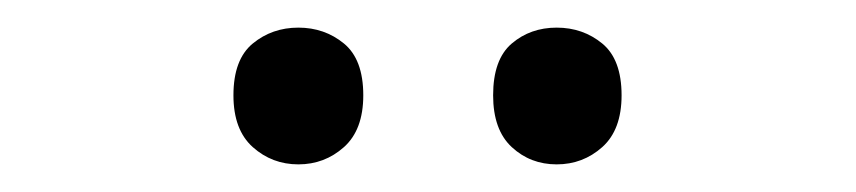

<svg xmlns="http://www.w3.org/2000/svg" viewBox="-20 -750 620 139"><path d="M149 -681Q149 -707 163 -718.5Q177 -730 196 -730Q215 -730 229 -718.5Q243 -707 243 -681Q243 -656 229 -643.5Q215 -631 196 -631Q177 -631 163 -643.5Q149 -656 149 -681ZM337 -681Q337 -707 350.5 -718.5Q364 -730 383 -730Q402 -730 416 -718.5Q430 -707 430 -681Q430 -656 416 -643.5Q402 -631 383 -631Q364 -631 350.5 -643.5Q337 -656 337 -681Z"/></svg>

Font: Noto Sans Tifinagh Azawagh
Style: Regular
Weight: 400
Designer: JamraPatel
Foundry: JamraPatel LLC
Version: Version 2.006; ttfautohint (v1.8.4.7-5d5b)